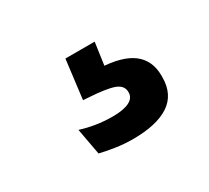

<svg xmlns="http://www.w3.org/2000/svg" viewBox="-59 -97 411 378"><g transform="rotate(-30 147.0 92.0)"><path d="M183.5 -10.5 172.5 67.5 131.5 40Q140 39.5 148.5 39.2Q157 39 165.5 39.5Q215.5 41.5 239.8 60Q264 78.5 264 113.5V116.5Q264 156 235.5 174.8Q207 193.5 153.5 193.5Q133 193.5 113.8 190.5Q94.5 187.5 80 184L69 124Q84.5 129 102.8 132Q121 135 141 135Q165.5 135 178.5 128.5Q191.5 122 191.5 109.5V108.5Q191.5 93.5 174.5 87.2Q157.5 81 115 78.5Q110 78 108 78Q106 78 106 78L117 -10.5Z"/></g></svg>

Font: Anek Odia Medium
Style: Regular
Weight: 500
Designer: Yesha Goshar & Mahesh Sahu (Odia), Yesha Goshar (Latin)
Foundry: Ek Type
Version: Version 1.003